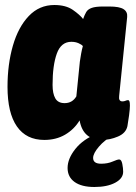

<svg xmlns="http://www.w3.org/2000/svg" viewBox="-20 -551 545 767"><path d="M157 8Q85 8 47.5 -46Q10 -100 10 -204Q10 -294 31.5 -368.5Q53 -443 95 -487Q137 -531 197 -531Q243 -531 271 -511.5Q299 -492 312 -475Q318 -492 324.5 -503Q331 -514 346.5 -519.5Q362 -525 392 -525H417Q457 -525 473.5 -514.5Q490 -504 488 -483L456 -168Q453 -146 469 -146Q476 -146 481.5 -148.5Q487 -151 492 -151Q495 -151 497 -146.5Q499 -142 499 -129Q499 -116 495.5 -89.5Q492 -63 489 -47Q483 -19 451 -5.5Q419 8 388 8Q312 8 298 -70Q276 -34 240 -13Q204 8 157 8ZM238 -139Q269 -139 285 -166L299 -305Q301 -319 304 -336Q307 -353 311 -367Q306 -373 293.5 -378.5Q281 -384 265 -384Q224 -384 207 -337Q190 -290 190 -212Q190 -177 201 -158Q212 -139 238 -139ZM357 196Q306 196 278 176Q250 156 250 120Q250 83 281 44Q312 5 368 -17L432 -10Q398 8 375 35Q352 62 352 80Q352 103 384 103Q410 103 429.5 94.5Q449 86 456 86Q465 86 468.5 103.5Q472 121 472 135Q472 162 440 179Q408 196 357 196Z"/></svg>

Font: Asap Semi Condensed Semi Condensed Black
Style: Italic
Weight: 900
Width: 4
Italic angle: -6°
Designer: Pablo Cosgaya
Foundry: Omnibus-Type
Version: Version 3.001; ttfautohint (v1.8.4.7-5d5b)